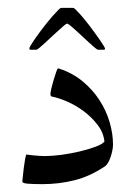

<svg xmlns="http://www.w3.org/2000/svg" viewBox="-20 -467 343 491"><path d="M269 -97.2Q269 -90.3 267.3 -82Q265.6 -73.7 262.9 -65.7Q260.3 -57.6 256.6 -51.3Q252.9 -44.9 249 -42Q209.5 -15.6 169.9 -5.9Q130.4 3.9 88.9 3.9Q64 3.9 50.5 2.7Q37.1 1.5 37.1 -2.9Q37.1 -4.4 38.3 -15.4Q39.6 -26.4 41 -38.8Q42.5 -51.3 44.4 -61.5Q46.4 -71.8 47.9 -71.8Q48.8 -71.8 54 -71Q59.1 -70.3 66.2 -69.6Q73.2 -68.8 81.1 -68.4Q88.9 -67.9 95.2 -67.9Q112.8 -67.9 136.7 -71Q160.6 -74.2 183.3 -79.6Q206.1 -85 223.9 -91.6Q241.7 -98.1 247.1 -105Q244.6 -128.4 229.2 -148.2Q213.9 -168 193.4 -183.1Q172.9 -198.2 150.6 -207.8Q128.4 -217.3 111.8 -220.2Q110.4 -221.2 109.6 -222.9Q108.9 -224.6 108.9 -226.1Q108.9 -230 111.3 -240.7Q113.8 -251.5 117.2 -262.9Q120.6 -274.4 123.8 -283.2Q127 -292 127.9 -292Q129.9 -292 132.8 -291Q166.5 -279.8 191.9 -258.5Q217.3 -237.3 234.4 -210.9Q251.5 -184.6 260.3 -154.8Q269 -125 269 -97.2ZM248.5 -343.8Q248.5 -342.3 248.3 -341.1Q248 -339.8 245.6 -339.8H230.5Q229 -339.8 222.9 -344.7Q216.8 -349.6 208.7 -357.2Q200.7 -364.7 191.4 -373.3Q182.1 -381.8 173.8 -389.4Q165.5 -397 159.4 -401.9Q153.3 -406.7 151.9 -406.7Q149.9 -406.7 144 -401.9Q138.2 -397 129.9 -389.4Q121.6 -381.8 112.3 -373.3Q103 -364.7 95 -357.2Q86.9 -349.6 80.8 -344.7Q74.7 -339.8 73.2 -339.8H58.1Q55.7 -339.8 55.4 -341.1Q55.2 -342.3 55.2 -343.8Q55.2 -346.2 62.5 -357.4Q69.8 -368.7 80.6 -383.3Q91.3 -397.9 103.3 -412.6Q115.2 -427.2 124 -436Q127.9 -440.4 131.1 -443.6Q134.3 -446.8 137.7 -446.8H166Q169.4 -446.8 172.4 -443.6Q175.3 -440.4 179.7 -436Q185.5 -430.2 193.1 -421.1Q200.7 -412.1 208.3 -402.1Q215.8 -392.1 223.1 -382.1Q230.5 -372.1 236.1 -363.8Q241.7 -355.5 245.1 -349.9Q248.5 -344.2 248.5 -343.8Z"/></svg>

Font: Scheherazade
Style: Regular
Weight: 400
Designer: SIL International
Foundry: SIL International
Version: Version 2.100 (build 932/914)